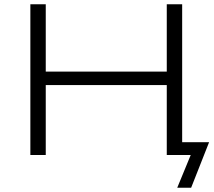

<svg xmlns="http://www.w3.org/2000/svg" viewBox="-20 -725 1002 898"><path d="M809 153 872 0H763V-60H958L874 153ZM122 0V-705H194V-390H760V-705H832V0H760V-327H194V0Z"/></svg>

Font: Nunito Sans 10pt Expanded Light
Style: Regular
Weight: 300
Width: 7
Designer: Vernon Adams
Foundry: Vernon Adams
Version: Version 3.101;gftools[0.9.27]